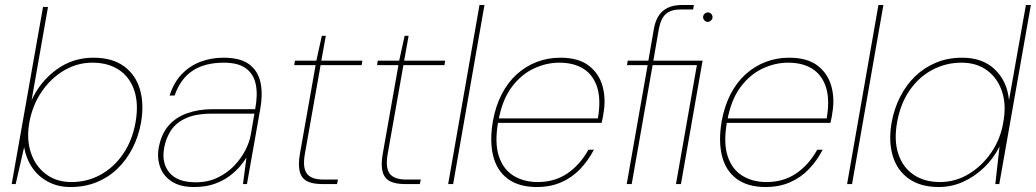

<svg xmlns="http://www.w3.org/2000/svg" viewBox="-20 -740 4165 772"><path d="M263 12Q214 12 174.5 -8.5Q135 -29 110 -65.5Q85 -102 77 -148L43 0H27L153 -712H173L107 -337Q142 -413 207.5 -460.5Q273 -508 355 -508Q431 -508 478 -474Q525 -440 542.5 -381Q560 -322 547 -247Q537 -191 512.5 -143.5Q488 -96 451.5 -61Q415 -26 367.5 -7Q320 12 263 12ZM267 -8Q331 -8 384.5 -37.5Q438 -67 475 -121Q512 -175 525 -248Q538 -322 520 -376Q502 -430 458.5 -459Q415 -488 351 -488Q291 -488 238 -457Q185 -426 148 -372Q111 -318 98 -248Q86 -181 104 -126.5Q122 -72 164.5 -40Q207 -8 267 -8Z M760 12Q705 12 671 -10Q637 -32 624 -68Q611 -104 618 -145Q628 -200 657 -234Q686 -268 732 -284.5Q778 -301 836 -301H1006Q1017 -359 1008.5 -400.5Q1000 -442 969 -465Q938 -488 880 -488Q804 -488 755 -456Q706 -424 682 -356H662Q679 -409 711.5 -442.5Q744 -476 787 -492Q830 -508 878 -508Q947 -508 982.5 -481Q1018 -454 1027.5 -408Q1037 -362 1027 -305L973 0H957L971 -107Q963 -93 946.5 -73Q930 -53 904.5 -33.5Q879 -14 843.5 -1Q808 12 760 12ZM767 -7Q816 -7 854.5 -25.5Q893 -44 921 -73Q949 -102 966 -135Q983 -168 988 -197L1003 -283H833Q767 -283 727 -264.5Q687 -246 667 -215Q647 -184 640 -145Q629 -84 661.5 -45.5Q694 -7 767 -7Z M1274 0Q1238 0 1215.5 -11Q1193 -22 1185.5 -49Q1178 -76 1186 -122L1249 -478H1163L1166 -496H1252L1274 -596H1290L1272 -496H1437L1434 -478H1269L1206 -122Q1196 -67 1213.5 -42.5Q1231 -18 1281 -18H1339L1335 0Z M1607 0Q1571 0 1548.5 -11Q1526 -22 1518.5 -49Q1511 -76 1519 -122L1582 -478H1496L1499 -496H1585L1607 -596H1623L1605 -496H1770L1767 -478H1602L1539 -122Q1529 -67 1546.5 -42.5Q1564 -18 1614 -18H1672L1668 0Z M1782 0 1908 -720H1928L1802 0Z M2138 12Q2067 12 2022.5 -20.5Q1978 -53 1963 -113Q1948 -173 1962 -254Q1973 -314 1997.5 -361.5Q2022 -409 2058 -441.5Q2094 -474 2138.5 -491Q2183 -508 2233 -508Q2306 -508 2347.5 -476Q2389 -444 2403 -392.5Q2417 -341 2406 -282Q2405 -272 2403 -264.5Q2401 -257 2399 -246H1972L1975 -264H2384Q2397 -340 2381 -389.5Q2365 -439 2326 -463.5Q2287 -488 2229 -488Q2177 -488 2126.5 -464.5Q2076 -441 2038 -390.5Q2000 -340 1985 -259L1983 -250Q1968 -165 1986 -111.5Q2004 -58 2045.5 -33Q2087 -8 2142 -8Q2210 -8 2261 -42.5Q2312 -77 2346 -138H2368Q2345 -94 2312.5 -60Q2280 -26 2236.5 -7Q2193 12 2138 12Z M2500 0 2584 -478H2501L2504 -496H2587L2609 -623Q2614 -653 2627 -674.5Q2640 -696 2663.5 -708Q2687 -720 2724 -720H2770L2767 -702H2717Q2678 -702 2657.5 -684Q2637 -666 2629 -623L2607 -496H2805L2718 0H2698L2782 -478H2604L2520 0ZM2825 -652Q2818 -652 2812.5 -658Q2807 -664 2807 -671Q2807 -679 2813 -684.5Q2819 -690 2826 -690Q2834 -690 2839.5 -684.5Q2845 -679 2845 -671Q2845 -664 2839 -658Q2833 -652 2825 -652Z M3058 12Q2987 12 2942.5 -20.5Q2898 -53 2883 -113Q2868 -173 2882 -254Q2893 -314 2917.5 -361.5Q2942 -409 2978 -441.5Q3014 -474 3058.5 -491Q3103 -508 3153 -508Q3226 -508 3267.5 -476Q3309 -444 3323 -392.5Q3337 -341 3326 -282Q3325 -272 3323 -264.5Q3321 -257 3319 -246H2892L2895 -264H3304Q3317 -340 3301 -389.5Q3285 -439 3246 -463.5Q3207 -488 3149 -488Q3097 -488 3046.5 -464.5Q2996 -441 2958 -390.5Q2920 -340 2905 -259L2903 -250Q2888 -165 2906 -111.5Q2924 -58 2965.5 -33Q3007 -8 3062 -8Q3130 -8 3181 -42.5Q3232 -77 3266 -138H3288Q3265 -94 3232.5 -60Q3200 -26 3156.5 -7Q3113 12 3058 12Z M3386 0 3512 -720H3532L3406 0Z M3755 12Q3681 12 3634 -21.5Q3587 -55 3569.5 -113.5Q3552 -172 3565 -247Q3575 -303 3599.5 -351Q3624 -399 3660.5 -434Q3697 -469 3744.5 -488.5Q3792 -508 3849 -508Q3931 -508 3980.5 -460.5Q4030 -413 4037 -337L4105 -720H4125L3998 0H3982L3999 -151Q3975 -103 3937 -66.5Q3899 -30 3852.5 -9Q3806 12 3755 12ZM3759 -8Q3821 -8 3874.5 -40Q3928 -72 3965.5 -126.5Q4003 -181 4014 -248Q4027 -318 4009 -372Q3991 -426 3949 -457Q3907 -488 3846 -488Q3783 -488 3728.5 -459Q3674 -430 3637 -376Q3600 -322 3587 -248Q3574 -175 3592 -121Q3610 -67 3653.5 -37.5Q3697 -8 3759 -8Z"/></svg>

Font: DM Sans 24pt Thin
Style: Italic
Weight: 250
Italic angle: -10°
Designer: Colophon Foundry, Jonny Pinhorn
Foundry: Colophon Foundry
Version: Version 4.004;gftools[0.9.30]